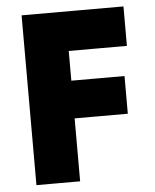

<svg xmlns="http://www.w3.org/2000/svg" viewBox="-50 -723 619 766"><g transform="rotate(-5 259.0 -340.0)"><path d="M65 0Q65 -168 65 -340Q65 -512 65 -680Q166 -680 269 -680Q372 -680 473 -680Q473 -641 473 -601Q473 -561 473 -522Q415 -522 356.5 -522Q298 -522 240 -522Q240 -493 240 -462.5Q240 -432 240 -403Q293 -403 347 -403Q401 -403 453 -403Q453 -366 453 -328Q453 -290 453 -252Q401 -252 347 -252Q293 -252 240 -252Q240 -190 240 -126Q240 -62 240 0Q197 0 153 0Q109 0 65 0Z"/></g></svg>

Font: Tilt Warp
Style: Regular
Weight: 400
Designer: Andy Clymer
Foundry: Andy Clymer
Version: Version 1.000